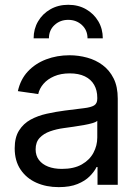

<svg xmlns="http://www.w3.org/2000/svg" viewBox="-20 -767 577 797"><path d="M223.6 9.8Q172.4 9.8 131.1 -8.5Q89.8 -26.9 65.4 -63Q41 -99.1 41 -151.4Q41 -196.8 59.1 -225.3Q77.1 -253.9 106.9 -270.3Q136.7 -286.6 174.1 -294.9Q211.4 -303.2 249.5 -308.1Q298.8 -314.5 328.1 -317.9Q357.4 -321.3 370.6 -329.3Q383.8 -337.4 383.8 -357.4V-361.3Q383.8 -392.1 370.8 -414.8Q357.9 -437.5 332.3 -450Q306.6 -462.4 269.5 -462.4Q232.4 -462.4 204.8 -450.4Q177.2 -438.5 160.4 -418.9Q143.6 -399.4 138.7 -376.5L54.2 -388.7Q64.9 -437.5 95.7 -470.5Q126.5 -503.4 171.4 -520.5Q216.3 -537.6 268.6 -537.6Q305.7 -537.6 341.6 -527.8Q377.4 -518.1 406 -496.8Q434.6 -475.6 451.7 -441.4Q468.8 -407.2 468.8 -357.4V0H384.8V-73.7H380.9Q371.6 -54.7 352.5 -35.4Q333.5 -16.1 302 -3.2Q270.5 9.8 223.6 9.8ZM236.8 -65.9Q287.1 -65.9 319.6 -84.5Q352.1 -103 367.9 -132.8Q383.8 -162.6 383.8 -196.3V-265.6Q378.9 -260.3 363.8 -255.9Q348.6 -251.5 327.9 -247.8Q307.1 -244.1 285.4 -241Q263.7 -237.8 245.6 -235.4Q214.8 -231.4 188 -221.9Q161.1 -212.4 144.5 -194.6Q127.9 -176.8 127.9 -147Q127.9 -121.1 141.6 -103Q155.3 -85 179.7 -75.4Q204.1 -65.9 236.8 -65.9ZM263.2 -747.1Q305.2 -747.1 337.4 -728.5Q369.6 -710 388.2 -678.5Q406.7 -647 406.7 -607.9H343.3Q343.3 -641.6 320.1 -663.1Q296.9 -684.6 263.2 -684.6Q229.5 -684.6 206.3 -663.1Q183.1 -641.6 183.1 -607.9H119.6Q119.6 -647 138.2 -678.5Q156.7 -710 189.2 -728.5Q221.7 -747.1 263.2 -747.1Z"/></svg>

Font: Inter 24pt
Style: Regular
Weight: 400
Designer: Rasmus Andersson
Foundry: rsms
Version: Version 4.001;git-66647c0bb